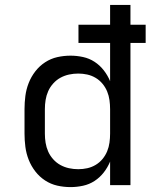

<svg xmlns="http://www.w3.org/2000/svg" viewBox="-20 -755 640 783"><path d="M268 8Q240 8 213.5 2Q187 -4 164 -19Q141 -34 124 -56Q107 -78 97 -103.5Q87 -129 83.5 -156Q80 -183 80 -210V-310Q80 -337 83.5 -364Q87 -391 97 -416.5Q107 -442 124 -464Q141 -486 164 -501Q187 -516 213.5 -522Q240 -528 268 -528Q293 -528 318.5 -522.5Q344 -517 365.5 -503Q387 -489 403 -468.5Q419 -448 429 -424V-580H300V-654H429V-735H512V-654H574V-580H512V0H429V-96Q419 -72 403 -51.5Q387 -31 365.5 -17Q344 -3 318.5 2.5Q293 8 268 8ZM299 -65Q318 -65 336 -69Q354 -73 370 -82.5Q386 -92 398 -106.5Q410 -121 417 -138Q424 -155 426.5 -173.5Q429 -192 429 -210V-310Q429 -328 426.5 -346.5Q424 -365 417 -382Q410 -399 398 -413.5Q386 -428 370 -437.5Q354 -447 336 -451Q318 -455 299 -455Q280 -455 261.5 -451Q243 -447 226.5 -438Q210 -429 197 -414.5Q184 -400 176.5 -383Q169 -366 166 -347.5Q163 -329 163 -310V-210Q163 -191 166 -172.5Q169 -154 176.5 -137Q184 -120 197 -105.5Q210 -91 226.5 -82Q243 -73 261.5 -69Q280 -65 299 -65Z"/></svg>

Font: Iosevka Custom Extended
Style: Regular
Weight: 400
Width: 7
Monospace: yes
Designer: Belleve Invis
Foundry: Belleve Invis
Version: Version 11.2.4; ttfautohint (v1.8.4)